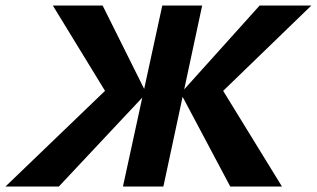

<svg xmlns="http://www.w3.org/2000/svg" viewBox="-67 -678 1152 698"><path d="M-47 0 366 -397 344 -300 125 -658H306L465 -339L147 0ZM380 0 523 -658H668L527 0ZM770 0 590 -339 877 -658H1065L695 -300L714 -397L958 0Z"/></svg>

Font: Ysabeau ExtraBold
Style: Italic
Weight: 800
Italic angle: -12°
Designer: Christian Thalmann (Catharsis Fonts)
Version: Version 2.002